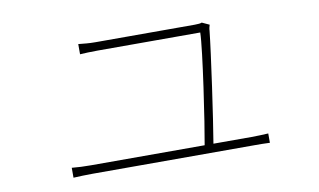

<svg xmlns="http://www.w3.org/2000/svg" viewBox="-55 -595 1110 668"><g transform="rotate(-10 500.0 -260.5)"><path d="M656 -65C670 -147 703 -378 711 -455C711 -461 713 -469 715 -475L689 -487C685 -485 676 -484 664 -484H313C289 -484 274 -486 253 -488V-452C274 -453 287 -454 314 -454H678C677 -396 638 -135 625 -65H224C198 -65 178 -66 156 -68V-33C178 -34 198 -35 224 -35H793C810 -35 834 -35 850 -34V-67C834 -66 809 -65 790 -65Z"/></g></svg>

Font: Source Han Sans CN ExtraLight
Style: Regular
Weight: 250
Designer: Ryoko NISHIZUKA (kana & ideographs); Paul D. Hunt (Latin, Greek & Cyrillic); Wenlong ZHANG (bopomofo); Sandoll Communica
Foundry: Adobe Systems Incorporated
Version: Version 1.004;PS 1.004;hotconv 16.6.51;makeotf.lib2.5.65220